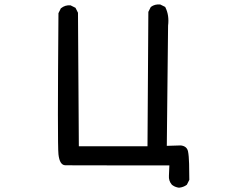

<svg xmlns="http://www.w3.org/2000/svg" viewBox="-20 -745 1040 874"><path d="M794.4 109.4Q792 108.9 790 108.6Q788.1 108.4 785.9 107.7Q783.7 106.9 781.7 106.4Q779.8 106 777.8 105Q775.9 104 773.9 103.3Q772 102.5 770.3 101.3Q768.6 100.1 766.6 98.9Q764.6 97.7 763.2 96.7L762.7 96.2L762.2 95.7Q747.1 78.1 749 54.2L751 7.8Q598.1 7.8 496.3 7.8Q394.5 7.8 339.4 7.6Q284.2 7.3 277.3 7.3Q251.5 6.8 246.1 -42.5Q241.2 -86.4 246.1 -683.6V-685.1L246.6 -686L256.3 -705.6L256.8 -707L257.8 -707.5Q276.4 -722.7 300.3 -720.7H301.3L302.2 -720.2L321.8 -710.4L323.7 -709.5L324.2 -708L324.7 -707.5L334.5 -688L335 -687V-685.5L338.9 -79.1H651.4L655.3 -689.5V-690.9L655.8 -691.9L665.5 -711.4L666.5 -712.9L667.5 -713.9Q684.6 -726.6 708.5 -724.6H709.5L710.4 -724.1L730 -714.4L731.9 -713.4L732.9 -711.4Q751 -675.3 745.1 -628.4L739.3 -81.1L802.7 -83H803.2Q831.1 -79.6 835.9 -55.7Q837.9 -45.9 839.1 -31.7Q840.3 -17.6 840.8 1Q841.8 37.1 841.8 72.3V73.7L841.3 74.7L831.5 94.2L830.6 95.7L829.6 96.7Q822.3 102.1 813.7 105.2Q805.2 108.4 795.4 109.4H794.9Z"/></svg>

Font: NaikaiFont
Style: SemiBold
Weight: 600
Version: Version 1.89